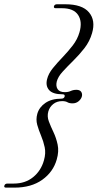

<svg xmlns="http://www.w3.org/2000/svg" viewBox="-76 -752 458 900"><path d="M227 -299.5Q229.5 -310 217 -310Q172 -310 154.5 -329.5Q137 -349 144.5 -380Q151 -407 171.8 -432.5Q192.5 -458 217.8 -484.2Q243 -510.5 265 -539Q287 -567.5 296.5 -600.5Q311 -650.5 290 -682Q269 -713.5 214.5 -713.5H185Q174.5 -713.5 177 -723Q180 -732 191 -732H230Q309.5 -732 341.2 -694Q373 -656 355.5 -596.5Q344.5 -558 319.8 -526.2Q295 -494.5 267.2 -467.2Q239.5 -440 217.8 -416.2Q196 -392.5 190 -369.5Q185 -348 194.2 -334Q203.5 -320 228.5 -320Q243.5 -320 255.5 -325.5Q267.5 -331 282 -331Q298.5 -331 304.8 -321.2Q311 -311.5 307.5 -299Q304 -287 292.2 -277.2Q280.5 -267.5 264 -267.5Q249 -267.5 240 -272.8Q231 -278 215.5 -278Q190.5 -278 173.5 -264.2Q156.5 -250.5 150.5 -229.5Q144 -206.5 153 -182.8Q162 -159 174.8 -132.2Q187.5 -105.5 194.2 -74Q201 -42.5 190 -4.5Q173.5 54 122 90.8Q70.5 127.5 -8.5 127.5H-47Q-59 127.5 -55.5 118Q-52.5 108.5 -41 108.5H-12Q42.5 108.5 79.5 78.2Q116.5 48 130 -0.5Q139.5 -33.5 133.5 -61.8Q127.5 -90 116.5 -116Q105.5 -142 98.5 -167Q91.5 -192 99 -219Q108 -250 137.2 -269.8Q166.5 -289.5 211.5 -289.5Q224 -289.5 227 -299.5Z"/></svg>

Font: Fraunces 72pt Light
Style: Italic
Weight: 300
Italic angle: -16°
Version: Version 1.000;[b76b70a41]